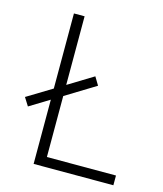

<svg xmlns="http://www.w3.org/2000/svg" viewBox="-100 -725 681 800"><g transform="rotate(15 240.0 -324.5)"><path d="M120 0V-277L35 -225L13 -260L120 -325V-649H166V-353L274 -419L295 -384L166 -305V-42H464V0Z"/></g></svg>

Font: Julius Sans One
Style: Regular
Weight: 400
Designer: Luciano Vergara
Foundry: LatinoType
Version: Version 1.001